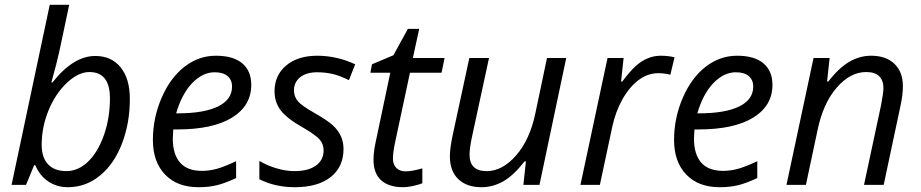

<svg xmlns="http://www.w3.org/2000/svg" viewBox="-20 -780 3886 810"><path d="M381.8 -543.9Q450.2 -543.9 489 -495.8Q527.8 -447.8 527.8 -362.8Q527.8 -260.7 494.6 -174.3Q461.4 -87.9 401.6 -39.1Q341.8 9.8 266.1 9.8Q219.2 9.8 183.1 -14.9Q147 -39.6 128.9 -83H124L89.8 0H28.8L189.9 -759.8H272Q240.7 -611.3 230.5 -564Q220.2 -516.6 196.8 -432.1H201.2Q289.6 -543.9 381.8 -543.9ZM356.9 -476.1Q310.5 -476.1 261.2 -429.7Q212.9 -383.3 184.3 -313.2Q155.8 -243.2 155.8 -168.9Q155.8 -115.2 182.9 -86.7Q210 -58.1 259.8 -58.1Q309.6 -58.1 351.1 -97.7Q392.6 -137.2 418.5 -210Q443.8 -282.7 443.8 -365.2Q443.8 -476.1 356.9 -476.1Z M817.4 9.8Q727.5 9.8 676.3 -43.7Q625 -97.2 625 -189.5Q625 -281.7 661.4 -366.5Q697.8 -451.2 757.8 -498Q817.9 -544.9 890.9 -544.9Q963.9 -544.9 1002 -512.9Q1040 -481 1040 -421.9Q1040 -334 959 -283.9Q877.9 -233.9 727.1 -233.9H710.9L709 -194.8Q709 -129.4 739.5 -94.2Q770 -59.1 832 -59.1Q862.8 -59.1 895 -67.9Q927.2 -76.7 976.1 -100.1V-28.8Q927.7 -6.3 893.8 1.7Q859.9 9.8 817.4 9.8ZM729 -301.8Q840.3 -301.8 899.7 -330.8Q959 -359.9 959 -415Q959 -442.4 940.4 -458.7Q921.9 -475.1 885.3 -475.1Q835 -475.1 790.5 -429.2Q746.6 -382.8 723.1 -301.8Z M1317.4 -475.1Q1272.5 -475.1 1246.3 -454.1Q1220.2 -433.1 1220.2 -398.9Q1220.2 -372.1 1237.3 -352.1Q1254.4 -333 1308.1 -302.5Q1361.8 -272 1383.8 -251.5Q1429.2 -210.4 1429.2 -151.9Q1429.2 -75.7 1375 -33Q1320.8 9.8 1223.1 9.8Q1140.6 9.8 1074.2 -23.9V-101.1Q1107.9 -81.1 1147.5 -69.6Q1187 -58.1 1221.2 -58.1Q1281.2 -58.1 1313.2 -81.8Q1345.2 -105.5 1345.2 -145Q1345.2 -172.4 1328.4 -191.7Q1311.5 -210.9 1254.4 -244.1Q1190.4 -280.3 1164.3 -314.5Q1138.2 -348.6 1138.2 -395Q1138.2 -462.4 1187.3 -503.7Q1236.3 -544.9 1318.4 -544.9Q1400.4 -544.9 1478.5 -508.8L1452.1 -441.9L1424.8 -454.1Q1376.5 -475.1 1317.4 -475.1Z M1646.5 -178.2Q1637.7 -135.7 1637.7 -111.1Q1637.7 -86.4 1651.9 -71.8Q1666 -57.1 1691.9 -57.1Q1717.8 -57.1 1761.7 -69.8V-6.8Q1744.6 0 1721.2 4.9Q1697.8 9.8 1681.6 9.8Q1620.1 9.8 1587.9 -19.5Q1555.7 -48.8 1555.7 -106Q1555.7 -138.2 1564.5 -179.2L1626.5 -473.1H1542.5L1549.3 -508.8L1639.6 -546.9L1700.7 -658.2H1748.5L1721.7 -535.2H1855.5L1842.8 -473.1H1709.5Z M1960.9 -127.9Q1960.9 -58.1 2032.7 -58.1Q2033.2 -58.1 2033.7 -58.1Q2099.6 -58.1 2157.7 -124.8Q2215.8 -191.4 2238.8 -303.2L2287.6 -535.2H2368.7L2255.9 0H2188L2198.7 -99.1H2192.9Q2145.5 -38.6 2102.1 -14.4Q2058.6 9.8 2011.7 9.8Q1948.7 9.8 1913.3 -24.4Q1877.9 -58.6 1877.9 -121.1Q1877.9 -152.8 1888.7 -205.1L1960 -535.2H2043L1969.7 -195.8Q1960.9 -152.3 1960.9 -127.9Z M2767.1 -544.9Q2799.8 -544.9 2825.7 -538.1L2808.1 -464.8Q2783.2 -471.2 2756.8 -471.2Q2712.4 -471.2 2673.6 -441.9Q2634.8 -412.6 2605.7 -360.6Q2576.7 -308.6 2563 -245.1L2510.7 0H2428.7L2543 -535.2H2610.8L2600.1 -436H2605Q2640.6 -482.9 2663.1 -502.4Q2710.9 -544.9 2767.1 -544.9Z M3016.1 9.8Q2926.3 9.8 2875 -43.7Q2823.7 -97.2 2823.7 -189.5Q2823.7 -281.7 2860.1 -366.5Q2896.5 -451.2 2956.5 -498Q3016.6 -544.9 3089.6 -544.9Q3162.6 -544.9 3200.7 -512.9Q3238.8 -481 3238.8 -421.9Q3238.8 -334 3157.7 -283.9Q3076.7 -233.9 2925.8 -233.9H2909.7L2907.7 -194.8Q2907.7 -129.4 2938.2 -94.2Q2968.8 -59.1 3030.8 -59.1Q3061.5 -59.1 3093.8 -67.9Q3126 -76.7 3174.8 -100.1V-28.8Q3126.5 -6.3 3092.5 1.7Q3058.6 9.8 3016.1 9.8ZM2927.7 -301.8Q3039.1 -301.8 3098.4 -330.8Q3157.7 -359.9 3157.7 -415Q3157.7 -442.4 3139.2 -458.7Q3120.6 -475.1 3084 -475.1Q3033.7 -475.1 2989.3 -429.2Q2945.3 -382.8 2921.9 -301.8Z M3707 -408.2Q3707 -440.4 3689.2 -458.3Q3671.4 -476.1 3634.3 -476.1Q3566.9 -476.1 3509.8 -410.2Q3452.6 -344.2 3429.2 -231.9L3379.9 0H3297.9L3412.1 -535.2H3480L3469.2 -436H3474.1Q3519.5 -494.1 3563.2 -519.5Q3606.9 -544.9 3655.3 -544.9Q3717.8 -544.9 3753.4 -510.7Q3789.1 -476.6 3789.1 -416Q3789.1 -378.4 3777.8 -328.1L3708 0H3625L3697.3 -337.9Q3707 -389.6 3707 -408.2Z"/></svg>

Font: Open Sans Hebrew
Style: Italic
Weight: 400
Italic angle: -12°
Foundry: Ascender Corporation, Yanek Iontef
Version: Version 2.001;PS 002.001;hotconv 1.0.70;makeotf.lib2.5.58329